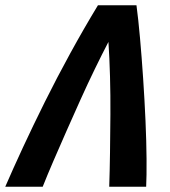

<svg xmlns="http://www.w3.org/2000/svg" viewBox="-68 -713 648 733"><path d="M-48 0Q-19 -67 19.5 -150Q58 -233 103.5 -324.5Q149 -416 200.5 -510Q252 -604 306 -693H453Q460 -641 466.5 -568Q473 -495 478.5 -413Q484 -331 487.5 -251.5Q491 -172 491.5 -106Q492 -40 490 0H349Q351 -60 352 -131Q353 -202 353.5 -276Q354 -350 352 -421Q350 -492 346 -553Q322 -507 294.5 -450.5Q267 -394 239.5 -333Q212 -272 185.5 -212Q159 -152 135.5 -97.5Q112 -43 95 0Z"/></svg>

Font: Ubuntu Sans Mono
Style: Bold Italic
Weight: 700
Italic angle: -13.5°
Monospace: yes
Designer: Dalton Maag Ltd
Foundry: Dalton Maag Ltd
Version: Version 1.006